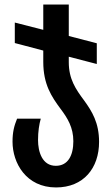

<svg xmlns="http://www.w3.org/2000/svg" viewBox="-20 -573 491 843"><path d="M282 -300V-324L405 -292V-383L282 -415V-553H170V-442L45 -474V-384L170 -351V-301C170 -203 206 -149 246 -95C277 -54 302 -13 302 47C302 109 279 155 225 155C165 155 147 93 147 42C147 4 152 -27 159 -52H55C42 -20 35 7 35 49C35 143 95 250 226 250C347 250 415 165 415 50C415 -34 384 -84 350 -131C312 -182 282 -226 282 -300Z"/></svg>

Font: Noto Sans Georgian ExtraCondensed SemiBold
Style: Regular
Weight: 600
Width: 2
Designer: Monotype Design Team, Akaki Razmadze
Foundry: Google LLC
Version: Version 2.005